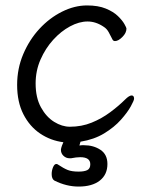

<svg xmlns="http://www.w3.org/2000/svg" viewBox="-20 -506 540 706"><path d="M236 76Q223 76 213.5 67Q204 58 204 45Q204 44 205 38.5Q206 33 213 17Q166 11 127.5 -15Q89 -41 66 -86Q43 -131 43 -194Q43 -254 65.5 -307Q88 -360 125 -400Q162 -440 208 -463Q254 -486 300 -486Q341 -486 369 -474.5Q397 -463 413.5 -447Q430 -431 437.5 -417.5Q445 -404 445 -401Q445 -385 430 -370Q415 -355 403 -355Q397 -355 394 -360Q387 -374 380 -387Q373 -400 362 -407Q333 -427 302 -427Q271 -427 237.5 -409Q204 -391 175.5 -359.5Q147 -328 129 -287Q111 -246 111 -199Q111 -147 130.5 -111.5Q150 -76 179 -58Q208 -40 237 -40Q280 -40 317 -55Q354 -70 385.5 -93.5Q417 -117 440 -140Q455 -155 464 -155Q473 -155 473 -143Q473 -137 461 -115Q449 -93 424.5 -65.5Q400 -38 363 -15.5Q326 7 276 15L272 29Q277 28 281 28Q285 28 289 28Q324 28 349.5 45Q375 62 375 97Q375 136 347 158Q319 180 269 180Q224 180 180 158Q170 152 170 134Q170 121 175 109Q180 97 187 97Q191 97 193 99Q214 113 229 119Q244 125 269 125Q290 125 301 119.5Q312 114 312 98Q312 72 275 72Q268 72 259.5 73Q251 74 241 76Z"/></svg>

Font: Moon Stars Kai T HW
Style: Regular
Weight: 400
Designer: GuiWonder
Version: Version 1.101